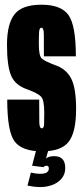

<svg xmlns="http://www.w3.org/2000/svg" viewBox="-20 -624 344 796"><path d="M154 3.5Q233.5 3.5 264.5 -36Q295.5 -75.5 295.5 -172.5Q295.5 -260 274.5 -299.5Q253.5 -339 208.5 -354Q166.5 -370 153.8 -380.8Q141 -391.5 141 -440.5Q141 -472 142 -490.5Q143 -509 152 -509Q161.5 -509 161.8 -480.5Q162 -452 162 -390.5H294.5Q294.5 -520 263.5 -562.2Q232.5 -604.5 152 -604.5Q71 -604.5 40 -564.5Q9 -524.5 9 -438.5Q9 -351 26 -310.8Q43 -270.5 93 -253.5Q137 -237.5 150.2 -223.5Q163.5 -209.5 163.5 -158Q163.5 -126.5 162.8 -109.2Q162 -92 153.5 -92Q143.5 -92 143 -116.2Q142.5 -140.5 142.5 -211H10Q10 -77 41.2 -36.8Q72.5 3.5 154 3.5ZM146.5 151.5Q168 151.5 187.2 146Q206.5 140.5 220.8 130Q235 119.5 242.8 105Q250.5 90.5 250.5 72.5Q250.5 48 239.2 35.8Q228 23.5 205 23.5Q185 23.5 174.8 30.2Q164.5 37 158.5 45.5L160.5 69Q163.5 65.5 166.5 64.2Q169.5 63 172.5 63Q177.5 63 180 65.8Q182.5 68.5 182.5 75Q182.5 84.5 174.5 90.5Q166.5 96.5 145.5 96.5Q135.5 96.5 125 94.8Q114.5 93 108 91.5L94 145.5Q105.5 148 120.2 149.8Q135 151.5 146.5 151.5ZM160.5 69 180 0H129.5L113 63Z"/></svg>

Font: Anybody UltraCondensed
Style: Bold
Weight: 700
Width: 1
Version: Version 1.113;gftools[0.9.25]